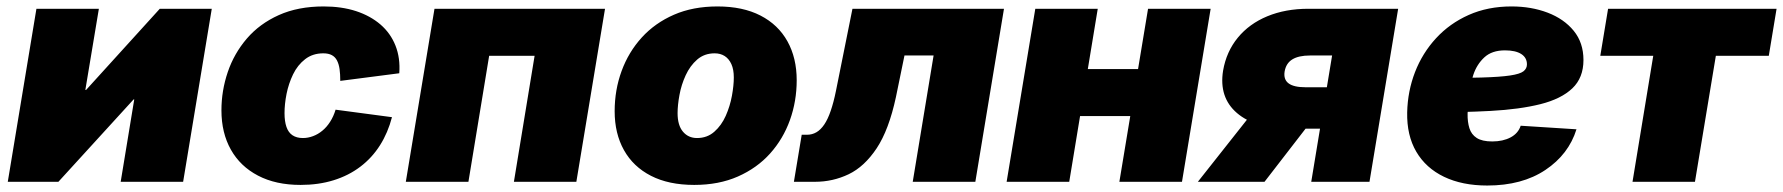

<svg xmlns="http://www.w3.org/2000/svg" viewBox="-20 -570 5590 602"><path d="M554.2 0H358.4L400.9 -258.3H398.9L163.1 0H4.4L94.2 -542.5H290L247.6 -288.1H250L481 -542.5H644Z M922.4 9.8Q844.7 9.8 789.1 -19.3Q733.4 -48.3 703.9 -100.8Q674.3 -153.3 674.3 -224.1Q674.3 -285.6 694.1 -344Q713.9 -402.3 753.9 -449Q793.9 -495.6 854.2 -522.7Q914.6 -549.8 994.6 -549.8Q1051.3 -549.8 1096.2 -535.2Q1141.1 -520.5 1172.9 -493.2Q1204.6 -465.8 1220 -427Q1235.4 -388.2 1231.9 -340.3L1046.9 -316.4Q1046.9 -337.4 1044.7 -353.3Q1042.5 -369.1 1036.6 -380.4Q1030.8 -391.6 1020.3 -397.2Q1009.8 -402.8 993.7 -402.8Q960.4 -402.8 936.8 -384.5Q913.1 -366.2 898.9 -336.9Q884.8 -307.6 878.4 -275.4Q872.1 -243.2 872.1 -215.3Q872.1 -189.5 878.2 -171.9Q884.3 -154.3 897.2 -145.8Q910.2 -137.2 929.7 -137.2Q945.8 -137.2 961.4 -143.1Q977.1 -148.9 990.7 -160.2Q1004.4 -171.4 1015.1 -188.2Q1025.9 -205.1 1032.2 -226.1L1209 -202.6Q1196.3 -153.8 1171.4 -114.5Q1146.5 -75.2 1109.9 -47.4Q1073.2 -19.5 1026.1 -4.9Q979 9.8 922.4 9.8Z M1877 -542.5 1787.1 0H1591.3L1656.2 -395H1513.7L1448.7 0H1252.4L1342.3 -542.5Z M2156.7 9.8Q2076.7 9.8 2021 -18.8Q1965.3 -47.4 1936.3 -99.4Q1907.2 -151.4 1907.2 -221.2Q1907.2 -288.1 1929 -347.4Q1950.7 -406.7 1992.2 -452.4Q2033.7 -498 2093.3 -523.9Q2152.8 -549.8 2229.5 -549.8Q2309.1 -549.8 2364.5 -521.2Q2419.9 -492.7 2449 -440.4Q2478 -388.2 2478 -318.4Q2478 -252.9 2456.8 -193.6Q2435.5 -134.3 2394.5 -88.6Q2353.5 -43 2293.7 -16.6Q2233.9 9.8 2156.7 9.8ZM2165.5 -137.2Q2197.3 -137.2 2219.7 -157Q2242.2 -176.8 2255.6 -207Q2269 -237.3 2274.9 -269.8Q2280.8 -302.2 2280.8 -327.1Q2280.8 -352.1 2273.2 -368.9Q2265.6 -385.7 2252.2 -394.3Q2238.8 -402.8 2220.7 -402.8Q2188.5 -402.8 2166 -383.3Q2143.6 -363.8 2129.9 -334Q2116.2 -304.2 2110.4 -272.2Q2104.5 -240.2 2104.5 -215.3Q2104.5 -177.2 2121.3 -157.2Q2138.2 -137.2 2165.5 -137.2Z M2469.2 0 2493.7 -147.5H2510.3Q2526.4 -147.5 2539.8 -155.3Q2553.2 -163.1 2564.5 -179.7Q2575.7 -196.3 2584.7 -222.7Q2593.8 -249 2601.1 -285.2L2652.8 -542.5H3127.9L3038.1 0H2841.8L2907.2 -396H2815.9L2789.1 -265.6Q2767.1 -163.1 2728.8 -105.2Q2690.4 -47.4 2640.9 -23.7Q2591.3 0 2535.6 0Z M3606 -353.5 3582 -206.1H3308.6L3332.5 -353.5ZM3421.9 -542.5 3332.5 0H3136.2L3226.1 -542.5ZM3775.9 -542.5 3686 0H3489.7L3579.6 -542.5Z M4273.9 0H4091.3L4156.7 -396H4087.4Q4051.8 -396 4032 -383.8Q4012.2 -371.6 4007.8 -345.7Q4003.9 -320.8 4020.3 -308.6Q4036.6 -296.4 4073.7 -296.4H4215.3L4193.8 -166.5H4027.3Q3915.5 -166.5 3858.4 -215.6Q3801.3 -264.6 3814.9 -348.6Q3825.2 -408.2 3861.1 -451.9Q3897 -495.6 3953.6 -519Q4010.3 -542.5 4082.5 -542.5H4363.8ZM3944.8 0H3735.8L3932.6 -249H4137.2Z M4643.1 11.7Q4564.9 11.7 4507.8 -15.6Q4450.7 -43 4420.7 -94.2Q4390.6 -145.5 4392.1 -217.8Q4393.6 -284.2 4416.7 -344Q4439.9 -403.8 4482.7 -450.2Q4525.4 -496.6 4585.2 -523.2Q4645 -549.8 4719.2 -549.8Q4781.2 -549.8 4832.5 -530.3Q4883.8 -510.7 4914.3 -473.4Q4944.8 -436 4944.8 -381.8Q4944.8 -326.2 4909.9 -293Q4875 -259.8 4809.8 -243.4Q4744.6 -227.1 4653.6 -222.2Q4562.5 -217.3 4449.7 -217.3L4467.8 -325.2Q4564.9 -325.2 4624.3 -326.9Q4683.6 -328.6 4714.6 -333.3Q4745.6 -337.9 4756.6 -346.4Q4767.6 -355 4767.6 -368.2Q4767.6 -389.2 4749.8 -400.6Q4731.9 -412.1 4698.7 -412.1Q4657.7 -412.1 4634 -390.1Q4610.4 -368.2 4599.6 -335.7Q4588.9 -303.2 4585.4 -269.5Q4582 -235.8 4581.5 -212.9Q4581.1 -187.5 4587.2 -168Q4593.3 -148.4 4610.1 -137.5Q4627 -126.5 4658.7 -126.5Q4692.4 -126.5 4716.3 -139.2Q4740.2 -151.9 4748 -175.8L4922.9 -164.6Q4898.4 -85.9 4825.4 -37.1Q4752.4 11.7 4643.1 11.7Z M5098.6 0 5163.6 -395H4997.6L5022 -542.5H5550.3L5525.9 -395H5359.9L5294.4 0Z"/></svg>

Font: Inter 16pt Black
Style: Italic
Weight: 900
Italic angle: -9.3988°
Version: Version 4.001;git-66647c0bb